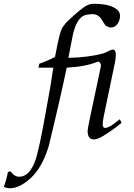

<svg xmlns="http://www.w3.org/2000/svg" viewBox="-177 -731 709 1019"><path d="M459 -98 468 -79Q420 -39 368 -8Q339 9 322 9Q288 9 288 -36Q288 -46 300 -103L351 -344Q352 -351 353.5 -357.5Q355 -364 356 -368Q357 -372 357.5 -375.5Q358 -379 358 -380L359 -381Q359 -391 353 -398.5Q347 -406 340 -403Q277 -377 177 -372Q144 -212 81 47Q46 160 -16 216Q-74 268 -123 268Q-144 268 -157 260Q-153 254 -144 221Q-136 190 -135 182L-121 178Q-101 207 -75 207Q-20 207 11 119Q31 62 68 -147Q96 -297 106 -372H27L32 -393Q73 -407 115 -429L130 -505Q141 -555 149 -574Q156 -590 174 -611Q189 -626 226 -659Q272 -698 288 -704Q303 -711 322 -711Q391 -711 428 -691Q460 -674 460 -648Q460 -623 446.5 -604Q433 -585 412 -585Q401 -585 387 -593Q382 -595 370.5 -614.5Q359 -634 356 -637Q338 -656 315 -656Q306 -656 284 -653Q228 -644 207 -533L186 -424Q290 -426 369 -447Q378 -449 397 -459Q414 -468 422 -468Q447 -468 432 -394L373 -111Q368 -84 368 -72Q368 -52 380 -52Q398 -52 426 -73Z"/></svg>

Font: GFS Didot
Style: Italic
Weight: 400
Italic angle: -12°
Designer: Takis Katsoulidis and George D. Matthiopoulos
Foundry: George Matthiopoulos and Takis Katsoulidis
Version: Version 1.0